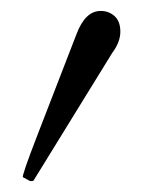

<svg xmlns="http://www.w3.org/2000/svg" viewBox="-20 -20 259 351"><path d="M42 309Q41 311 38.5 311Q36 311 35 311L22 304Q19 303 48 228Q77 153 120 42Q136 0 164 0Q179 0 189.5 9.5Q200 19 200 38Q200 57 185 77Z"/></svg>

Font: Cardo
Style: Regular
Weight: 400
Designer: David J. Perry
Foundry: David J. Perry
Version: Version 1.0451